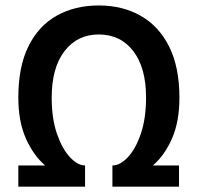

<svg xmlns="http://www.w3.org/2000/svg" viewBox="-20 -682 722 702"><path d="M47 0.5V-77H145Q102 -114 74.5 -176Q47 -238 47 -325Q47 -439 84.5 -513.8Q122 -588.5 188.2 -625.2Q254.5 -662 341 -662Q428 -662 494.5 -624.2Q561 -586.5 598.5 -511.5Q636 -436.5 636 -325Q636 -237.5 609 -175.8Q582 -114 539 -77H634.5V0.5H391V-77Q419 -77 447.5 -107.2Q476 -137.5 495 -193.2Q514 -249 514 -326Q514 -434.5 467.2 -495.2Q420.5 -556 341 -556Q263 -556 216 -495.2Q169 -434.5 169 -325Q169 -248.5 188.2 -193Q207.5 -137.5 235.8 -107.2Q264 -77 291 -77V0.5Z"/></svg>

Font: Karla
Style: Bold
Weight: 700
Designer: Jonathan Pinhorn
Version: Version 2.004; ttfautohint (v1.8.4.7-5d5b);gftools[0.9.33]